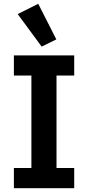

<svg xmlns="http://www.w3.org/2000/svg" viewBox="-20 -989 463 1009"><path d="M53 0V-106H145V-592H53V-698H370V-592H277V-106H370V0ZM73 -915 181 -969 276 -782 199 -744Z"/></svg>

Font: IBM Plex Sans Arabic SmBld
Style: Regular
Weight: 600
Designer: Mike Abbink, Paul van der Laan, Pieter van Rosmalen, Wael Morcos, Khajak Apelian
Foundry: Bold Monday
Version: Version 1.005